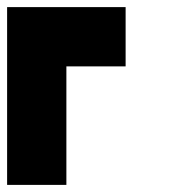

<svg xmlns="http://www.w3.org/2000/svg" viewBox="-20 -520 540 540"><path d="M0 -166.7H166.7V0H0ZM0 -333.3H166.7V0H0ZM166.7 -500H333.3V-333.3H166.7ZM0 -500H333.3V-333.3H0ZM0 -500H166.7V-166.7H0Z"/></svg>

Font: 0xA000-Pixelated
Style: Pixelated
Weight: 400
Version: Version 0.1